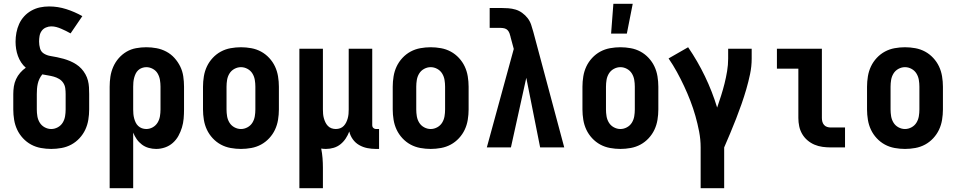

<svg xmlns="http://www.w3.org/2000/svg" viewBox="-20 -777 5040 1012"><path d="M250 8Q223 8 195.5 3Q168 -2 144 -15Q120 -28 101 -48.5Q82 -69 70.5 -93.5Q59 -118 54.5 -145.5Q50 -173 50 -200V-281Q50 -301 53 -321Q56 -341 64.5 -359.5Q73 -378 86.5 -393.5Q100 -409 116 -420Q102 -432 91.5 -448Q81 -464 74.5 -482Q68 -500 65 -519Q62 -538 62 -557Q62 -581 66.5 -605Q71 -629 81 -651Q91 -673 107.5 -691Q124 -709 145.5 -721Q167 -733 190.5 -738Q214 -743 239 -743Q285 -743 329 -729Q373 -715 414 -692L352 -601Q340 -608 327.5 -614Q315 -620 302.5 -625.5Q290 -631 277 -634.5Q264 -638 250 -638Q236 -638 222 -632Q208 -626 199.5 -614Q191 -602 188.5 -587.5Q186 -573 186 -558Q186 -540 191 -522Q196 -504 211.5 -494.5Q227 -485 245 -482Q263 -479 280.5 -475.5Q298 -472 315.5 -467Q333 -462 349.5 -455Q366 -448 381.5 -438Q397 -428 409 -415Q421 -402 430 -386Q439 -370 443.5 -352.5Q448 -335 449 -317Q450 -299 450 -281V-200Q450 -173 445.5 -145.5Q441 -118 429.5 -93.5Q418 -69 399 -48.5Q380 -28 356 -15Q332 -2 304.5 3Q277 8 250 8ZM250 -97Q268 -97 284.5 -106Q301 -115 310.5 -130.5Q320 -146 323 -164Q326 -182 326 -200V-281Q326 -297 324 -312Q322 -327 313.5 -340Q305 -353 291.5 -361Q278 -369 263.5 -373Q249 -377 233.5 -379.5Q218 -382 203 -385Q194 -374 188 -361.5Q182 -349 179 -335.5Q176 -322 175 -308.5Q174 -295 174 -281V-200Q174 -182 177 -164Q180 -146 189.5 -130.5Q199 -115 215.5 -106Q232 -97 250 -97Z M558 215V-320Q558 -347 562 -373.5Q566 -400 577 -425Q588 -450 606 -470.5Q624 -491 647 -504.5Q670 -518 697 -523Q724 -528 751 -528Q778 -528 805 -523Q832 -518 856.5 -505Q881 -492 899.5 -471.5Q918 -451 930 -426.5Q942 -402 946 -374.5Q950 -347 950 -320V-200Q950 -176 948 -152Q946 -128 939 -105Q932 -82 920.5 -61Q909 -40 891 -24Q873 -8 850 0Q827 8 803 8Q783 8 763.5 2.5Q744 -3 728 -15Q712 -27 700.5 -43.5Q689 -60 682 -78V215ZM751 -97Q769 -97 785 -106Q801 -115 810.5 -130.5Q820 -146 823 -164Q826 -182 826 -200V-320Q826 -338 823 -356Q820 -374 811 -389.5Q802 -405 785.5 -414Q769 -423 751 -423Q740 -423 728.5 -419Q717 -415 708.5 -407Q700 -399 695 -388.5Q690 -378 687 -366.5Q684 -355 683 -343.5Q682 -332 682 -320V-200Q682 -188 683 -176.5Q684 -165 687 -153.5Q690 -142 695 -131.5Q700 -121 708.5 -113Q717 -105 728 -101Q739 -97 751 -97Z M1250 8Q1223 8 1195.5 3Q1168 -2 1144 -15Q1120 -28 1101 -48.5Q1082 -69 1070.5 -93.5Q1059 -118 1054.5 -145.5Q1050 -173 1050 -200V-320Q1050 -347 1054.5 -374.5Q1059 -402 1070.5 -426.5Q1082 -451 1101 -471.5Q1120 -492 1144 -505Q1168 -518 1195.5 -523Q1223 -528 1250 -528Q1277 -528 1304.5 -523Q1332 -518 1356 -505Q1380 -492 1399 -471.5Q1418 -451 1429.5 -426.5Q1441 -402 1445.5 -374.5Q1450 -347 1450 -320V-200Q1450 -173 1445.5 -145.5Q1441 -118 1429.5 -93.5Q1418 -69 1399 -48.5Q1380 -28 1356 -15Q1332 -2 1304.5 3Q1277 8 1250 8ZM1250 -97Q1268 -97 1284.5 -106Q1301 -115 1310.5 -130.5Q1320 -146 1323 -164Q1326 -182 1326 -200V-320Q1326 -338 1323 -356Q1320 -374 1310.5 -389.5Q1301 -405 1284.5 -414Q1268 -423 1250 -423Q1232 -423 1215.5 -414Q1199 -405 1189.5 -389.5Q1180 -374 1177 -356Q1174 -338 1174 -320V-200Q1174 -182 1177 -164Q1180 -146 1189.5 -130.5Q1199 -115 1215.5 -106Q1232 -97 1250 -97Z M1558 215V-520H1682V-200Q1682 -188 1683 -176.5Q1684 -165 1687 -154Q1690 -143 1695 -132.5Q1700 -122 1708 -113.5Q1716 -105 1727 -101Q1738 -97 1750 -97Q1762 -97 1773 -101Q1784 -105 1792 -113.5Q1800 -122 1805 -132.5Q1810 -143 1813 -154Q1816 -165 1817 -176.5Q1818 -188 1818 -200V-520H1942V-116Q1942 -108 1948 -102.5Q1954 -97 1961 -97H1978V8H1961Q1938 8 1915.5 3.5Q1893 -1 1873 -12.5Q1853 -24 1839.5 -43Q1826 -62 1821 -84Q1814 -65 1802.5 -47.5Q1791 -30 1775 -17Q1759 -4 1739 2Q1719 8 1698 8Q1692 8 1685.5 7.5Q1679 7 1673 6Q1678 31 1680 56.5Q1682 82 1682 107V215Z M2250 8Q2223 8 2195.5 3Q2168 -2 2144 -15Q2120 -28 2101 -48.5Q2082 -69 2070.5 -93.5Q2059 -118 2054.5 -145.5Q2050 -173 2050 -200V-320Q2050 -347 2054.5 -374.5Q2059 -402 2070.5 -426.5Q2082 -451 2101 -471.5Q2120 -492 2144 -505Q2168 -518 2195.5 -523Q2223 -528 2250 -528Q2277 -528 2304.5 -523Q2332 -518 2356 -505Q2380 -492 2399 -471.5Q2418 -451 2429.5 -426.5Q2441 -402 2445.5 -374.5Q2450 -347 2450 -320V-200Q2450 -173 2445.5 -145.5Q2441 -118 2429.5 -93.5Q2418 -69 2399 -48.5Q2380 -28 2356 -15Q2332 -2 2304.5 3Q2277 8 2250 8ZM2250 -97Q2268 -97 2284.5 -106Q2301 -115 2310.5 -130.5Q2320 -146 2323 -164Q2326 -182 2326 -200V-320Q2326 -338 2323 -356Q2320 -374 2310.5 -389.5Q2301 -405 2284.5 -414Q2268 -423 2250 -423Q2232 -423 2215.5 -414Q2199 -405 2189.5 -389.5Q2180 -374 2177 -356Q2174 -338 2174 -320V-200Q2174 -182 2177 -164Q2180 -146 2189.5 -130.5Q2199 -115 2215.5 -106Q2232 -97 2250 -97Z M2546 0 2688 -519 2671 -582V-583Q2669 -592 2665.5 -601.5Q2662 -611 2655.5 -618Q2649 -625 2639 -627.5Q2629 -630 2619 -630H2561V-735H2619Q2639 -735 2659 -733.5Q2679 -732 2697.5 -726.5Q2716 -721 2732.5 -709Q2749 -697 2761 -681.5Q2773 -666 2779.5 -647Q2786 -628 2791 -609L2954 0H2827L2754 -367L2673 0Z M3201 -600 3213 -757H3315L3284 -600ZM3250 8Q3223 8 3195.5 3Q3168 -2 3144 -15Q3120 -28 3101 -48.5Q3082 -69 3070.5 -93.5Q3059 -118 3054.5 -145.5Q3050 -173 3050 -200V-320Q3050 -347 3054.5 -374.5Q3059 -402 3070.5 -426.5Q3082 -451 3101 -471.5Q3120 -492 3144 -505Q3168 -518 3195.5 -523Q3223 -528 3250 -528Q3277 -528 3304.5 -523Q3332 -518 3356 -505Q3380 -492 3399 -471.5Q3418 -451 3429.5 -426.5Q3441 -402 3445.5 -374.5Q3450 -347 3450 -320V-200Q3450 -173 3445.5 -145.5Q3441 -118 3429.5 -93.5Q3418 -69 3399 -48.5Q3380 -28 3356 -15Q3332 -2 3304.5 3Q3277 8 3250 8ZM3250 -97Q3268 -97 3284.5 -106Q3301 -115 3310.5 -130.5Q3320 -146 3323 -164Q3326 -182 3326 -200V-320Q3326 -338 3323 -356Q3320 -374 3310.5 -389.5Q3301 -405 3284.5 -414Q3268 -423 3250 -423Q3232 -423 3215.5 -414Q3199 -405 3189.5 -389.5Q3180 -374 3177 -356Q3174 -338 3174 -320V-200Q3174 -182 3177 -164Q3180 -146 3189.5 -130.5Q3199 -115 3215.5 -106Q3232 -97 3250 -97Z M3673 215V0Q3673 -42 3665 -83.5Q3657 -125 3645.5 -165.5Q3634 -206 3619 -245Q3604 -284 3586 -322.5Q3568 -361 3548 -397.5Q3528 -434 3504 -469L3607 -528Q3657 -455 3695.5 -375Q3734 -295 3760 -210Q3771 -242 3781 -273.5Q3791 -305 3799 -337Q3807 -369 3812.5 -402Q3818 -435 3818 -468V-520H3942V-468Q3942 -427 3933.5 -386.5Q3925 -346 3913.5 -306.5Q3902 -267 3888.5 -228.5Q3875 -190 3860 -151.5Q3845 -113 3829 -75Q3813 -37 3797 0V215Z M4358 0Q4337 0 4315 -3Q4293 -6 4273 -14.5Q4253 -23 4236 -37.5Q4219 -52 4208 -71Q4197 -90 4192.5 -111.5Q4188 -133 4188 -155V-415H4075V-520H4312V-155Q4312 -145 4314.5 -135.5Q4317 -126 4323.5 -118.5Q4330 -111 4339.5 -108Q4349 -105 4358 -105H4434V0Z M4750 8Q4723 8 4695.5 3Q4668 -2 4644 -15Q4620 -28 4601 -48.5Q4582 -69 4570.5 -93.5Q4559 -118 4554.5 -145.5Q4550 -173 4550 -200V-320Q4550 -347 4554.5 -374.5Q4559 -402 4570.5 -426.5Q4582 -451 4601 -471.5Q4620 -492 4644 -505Q4668 -518 4695.5 -523Q4723 -528 4750 -528Q4777 -528 4804.5 -523Q4832 -518 4856 -505Q4880 -492 4899 -471.5Q4918 -451 4929.5 -426.5Q4941 -402 4945.5 -374.5Q4950 -347 4950 -320V-200Q4950 -173 4945.5 -145.5Q4941 -118 4929.5 -93.5Q4918 -69 4899 -48.5Q4880 -28 4856 -15Q4832 -2 4804.5 3Q4777 8 4750 8ZM4750 -97Q4768 -97 4784.5 -106Q4801 -115 4810.5 -130.5Q4820 -146 4823 -164Q4826 -182 4826 -200V-320Q4826 -338 4823 -356Q4820 -374 4810.5 -389.5Q4801 -405 4784.5 -414Q4768 -423 4750 -423Q4732 -423 4715.5 -414Q4699 -405 4689.5 -389.5Q4680 -374 4677 -356Q4674 -338 4674 -320V-200Q4674 -182 4677 -164Q4680 -146 4689.5 -130.5Q4699 -115 4715.5 -106Q4732 -97 4750 -97Z"/></svg>

Font: Iosevka SS18 Extrabold
Style: Regular
Weight: 800
Monospace: yes
Designer: Belleve Invis
Foundry: Belleve Invis
Version: Version 25.1.1; ttfautohint (v1.8.4)